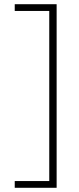

<svg xmlns="http://www.w3.org/2000/svg" viewBox="-20 -734 374 912"><path d="M50 126V158H249V-714H50V-682H214V126Z"/></svg>

Font: Noto Sans Bengali SemiCondensed ExtraLight
Style: Regular
Weight: 200
Width: 4
Designer: Joana Ranito - Universal Thirst; Jelle Bosma - Monotype Design Team
Foundry: Universal Thirst ehf.
Version: Version 3.000